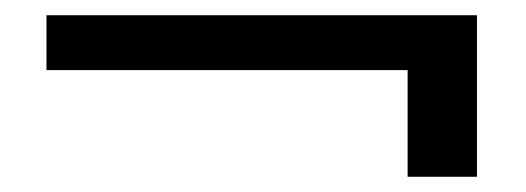

<svg xmlns="http://www.w3.org/2000/svg" viewBox="-20 -452 690 252"><path d="M41 -360V-432H606V-220H515V-360Z"/></svg>

Font: SVN-Poppins
Style: Regular
Weight: 400
Designer: Ninad Kale (Devanagari), Jonny Pinhorn (Latin)
Foundry: Indian Type Foundry
Version: Version 3.002 2017